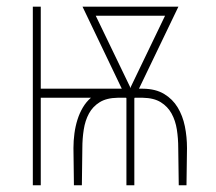

<svg xmlns="http://www.w3.org/2000/svg" viewBox="-20 -548 640 568"><path d="M100.6 -285.6H340.3L224.1 -528.3H507.8L391.1 -285.6H402.8Q440.4 -285.2 465.6 -270Q490.7 -254.9 505.6 -230.2Q520.5 -205.6 526.9 -174.3Q533.2 -143.1 533.2 -109.9L531.7 0H508.8L507.3 -109.9Q507.3 -138.2 503.2 -164.8Q499 -191.4 487.5 -212.2Q476.1 -232.9 455.6 -245.6Q435.1 -258.3 402.3 -258.8H378.4L377.4 -256.8V0H354V-257.3L353 -258.8H328.1Q295.4 -258.3 274.9 -245.6Q254.4 -232.9 243.2 -212.2Q231.9 -191.4 227.8 -164.8Q223.6 -138.2 223.6 -109.9L222.2 0H198.7L197.3 -109.9Q197.3 -131.8 200.2 -153.3Q203.1 -174.8 209.2 -194.1Q215.3 -213.4 225.1 -230Q234.9 -246.6 249 -258.8H100.6V0H77.1V-528.3H100.6ZM468.3 -501.5H263.2L364.7 -291L365.7 -287.1L367.2 -291.5Z"/></svg>

Font: Roboto Mono Thin
Style: Regular
Weight: 250
Designer: Google
Version: Version 2.000985; 2015; ttfautohint (v1.3)